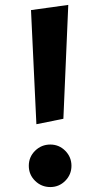

<svg xmlns="http://www.w3.org/2000/svg" viewBox="-20 -748 409 784"><path d="M106.6 -706.8 258.8 -728 238.8 -263 128.6 -240.8ZM97.6 -71Q97.6 -107.2 123.4 -132.5Q149.2 -157.8 185.4 -157.8Q221.2 -157.8 246.5 -132.3Q271.8 -106.8 271.8 -71Q271.8 -35.2 246.5 -9.7Q221.2 15.8 185.4 15.8Q149.2 15.8 123.4 -9.5Q97.6 -34.8 97.6 -71Z"/></svg>

Font: Wittgenstein
Style: Regular
Weight: 400
Designer: Jörg Drees
Foundry: Jörg Drees
Version: Version 1.003;Glyphs 3.1.2 (3151)